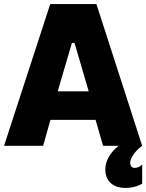

<svg xmlns="http://www.w3.org/2000/svg" viewBox="-31 -720 722 948"><path d="M-11 0H182L218 -128H441L478 0H555C515 30 489 73 489 117C489 174 527 208 589 208C614 208 643 203 671 187V93C661 103 647 109 634 109C620 109 612 99 612 83C612 52 652 12 671 0L445 -700H217ZM254 -269 324 -508H337L407 -269Z"/></svg>

Font: Fixel Text ExtraBold
Style: Regular
Weight: 800
Width: 4
Designer: AlfaBravo + MacPaw
Foundry: Kyrylo Tkachov, Marchela Mozhyna, Serhii Makarenko, Maria Weinstein, Zakhar Kryvoshyya
Version: Version 1.211